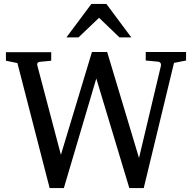

<svg xmlns="http://www.w3.org/2000/svg" viewBox="-20 -934 971 971"><path d="M860 -616 921 -628V-671H717V-628L780 -622C790 -621 796 -613 794 -602L683 -135L522 -671H445L288 -151L169 -602C166 -612 170 -620 179 -621L239 -627V-670H10V-627L68 -615L231 17H303L467 -537L634 17H707ZM584 -745H644L518 -914H442L316 -745H377L481 -844Z"/></svg>

Font: Veleka
Style: Regular
Weight: 400
Designer: Stefan Peev, Context Ltd, 2016; SIL International, 1997-2014.
Foundry: Stefan Peev, Context Ltd, 2016
Version: Version 1.000